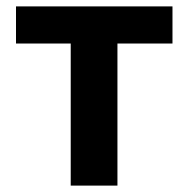

<svg xmlns="http://www.w3.org/2000/svg" viewBox="-20 -580 588 600"><path d="M201 0V-444H30V-560H519V-444H347V0Z"/></svg>

Font: Source Han Sans CN Bold
Style: Bold
Weight: 700
Designer: Ryoko NISHIZUKA 西塚涼子 (kana & ideographs); Paul D. Hunt (Latin, Greek & Cyrillic); Wenlong ZHANG 张文龙 (bopomofo); Sandoll 
Foundry: Adobe Systems Incorporated
Version: Version 1.00;May 30, 2023;FontCreator 11.5.0.2422 32-bit